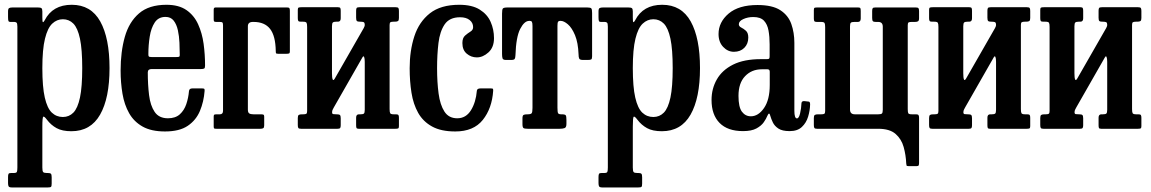

<svg xmlns="http://www.w3.org/2000/svg" viewBox="-20 -552 4934 823"><path d="M14.5 -479V-503Q14.5 -514.5 19 -517.2Q23.5 -520 34 -520H142Q153.5 -520 157.5 -517Q161.5 -514 161.5 -503V-476Q161.5 -458 164 -457Q166.5 -456 171.5 -465Q205.5 -531.5 287.5 -531.5Q370 -531.5 409.8 -460Q449.5 -388.5 449.5 -260Q449.5 -131.5 409 -60.5Q368.5 10.5 286 10.5Q246.5 10.5 222.5 -2.8Q198.5 -16 181.5 -38.5Q169.5 -54.5 165.5 -51.8Q161.5 -49 161.5 -9.5V166Q161.5 181.5 165 185.5Q168.5 189.5 180 189.5H184Q195 189.5 198.2 192.8Q201.5 196 201.5 208V235Q201.5 246.5 198.5 249Q195.5 251.5 184.5 251.5H31Q20 251.5 17.2 247.2Q14.5 243 14.5 233V206.5Q14.5 196.5 16.8 193Q19 189.5 28.5 189.5H39.5Q50 189.5 52.2 185Q54.5 180.5 54.5 166V-438Q54.5 -452 50.8 -455Q47 -458 41.5 -458H23.5Q18 -458 16.2 -462.2Q14.5 -466.5 14.5 -479ZM161.5 -260Q161.5 -179.5 172 -133.8Q182.5 -88 202.2 -69.2Q222 -50.5 249.5 -50.5Q276 -50.5 294.5 -69.2Q313 -88 322.8 -133.8Q332.5 -179.5 332.5 -260Q332.5 -340.5 322.8 -386.2Q313 -432 294.5 -450.8Q276 -469.5 249.5 -469.5Q224 -469.5 204 -450.8Q184 -432 172.8 -386.2Q161.5 -340.5 161.5 -260Z M497 -250Q497 -330 515 -393.8Q533 -457.5 575.8 -494.5Q618.5 -531.5 693.5 -531.5Q746.5 -531.5 779.2 -508.8Q812 -486 829.2 -448Q846.5 -410 852.8 -364Q859 -318 859 -271Q859 -261 855.5 -258.5Q852 -256 841 -256H629.5Q613.5 -256 613.5 -241.5Q613.5 -189 619 -144.2Q624.5 -99.5 643 -72.2Q661.5 -45 700 -45Q732 -45 750.8 -62Q769.5 -79 778.5 -105.5Q787.5 -132 790 -161Q791 -173 804 -173H846.5Q854.5 -173 856 -170.5Q857.5 -168 857 -162Q853.5 -116 837 -76.5Q820.5 -37 785 -12.8Q749.5 11.5 687 11.5Q628.5 11.5 591.2 -9.5Q554 -30.5 533.5 -66.8Q513 -103 505 -150.2Q497 -197.5 497 -250ZM629.5 -307.5H736Q746 -307.5 748.2 -309Q750.5 -310.5 750.5 -316.5Q750.5 -340.5 749.2 -368.8Q748 -397 742.5 -422.2Q737 -447.5 724.5 -463.5Q712 -479.5 689.5 -479.5Q659 -479.5 643.2 -455.5Q627.5 -431.5 621.8 -395Q616 -358.5 616 -321Q615.5 -313 617.8 -310.2Q620 -307.5 629.5 -307.5Z M921.5 -458H908Q900.5 -458 898.2 -459.8Q896 -461.5 896 -469V-510.5Q896 -520 903.5 -520H1210.5Q1218.5 -520 1220.5 -517Q1222.5 -514 1222.5 -505.5V-331.5Q1222.5 -324.5 1219.2 -323Q1216 -321.5 1208.5 -321.5H1172Q1164.5 -321.5 1163.2 -324Q1162 -326.5 1162 -333.5Q1161 -398 1137.8 -428Q1114.5 -458 1067 -458H1064Q1042.5 -458 1042.5 -439.5V-82Q1042.5 -70 1048.2 -66Q1054 -62 1066.5 -62H1098.5Q1106 -62 1109.2 -60.5Q1112.5 -59 1112.5 -52V-15Q1112.5 -5.5 1108.8 -2.8Q1105 0 1096 0H908.5Q901 0 898.5 -1.2Q896 -2.5 896 -10V-53Q896 -59.5 899.2 -60.8Q902.5 -62 909.5 -62H922.5Q936 -62 936 -77V-443Q936 -453 933.5 -455.5Q931 -458 921.5 -458Z M1650 -84.5Q1650 -71.5 1652.5 -66.8Q1655 -62 1668 -62H1677Q1685.5 -62 1687.8 -58.8Q1690 -55.5 1690 -47V-11Q1690 -3 1686.5 -1.5Q1683 0 1674.5 0H1517.5Q1509.5 0 1508 -3.8Q1506.5 -7.5 1506.5 -15.5V-47.5Q1506.5 -62 1518.5 -62H1525Q1536 -62 1539.8 -65.2Q1543.5 -68.5 1543.5 -81.5V-287Q1543.5 -301.5 1540.8 -307.8Q1538 -314 1533.5 -306L1411.5 -92.5Q1409.5 -88.5 1406.5 -83Q1403.5 -77.5 1403.5 -71Q1403.5 -63.5 1408.5 -62.8Q1413.5 -62 1422.5 -62H1424Q1433.5 -62 1437 -59Q1440.5 -56 1440.5 -45V-15Q1440.5 -6 1437.8 -3Q1435 0 1426.5 0H1270.5Q1261.5 0 1259 -3.2Q1256.5 -6.5 1256.5 -16V-46Q1256.5 -56.5 1260.5 -59.2Q1264.5 -62 1274.5 -62H1279.5Q1289 -62 1292.8 -64.2Q1296.5 -66.5 1296.5 -76V-436.5Q1296.5 -449.5 1294 -454.2Q1291.5 -459 1278.5 -459H1269.5Q1261 -459 1258.8 -462.2Q1256.5 -465.5 1256.5 -474V-510Q1256.5 -518 1260 -519.5Q1263.5 -521 1272 -521H1429Q1437 -521 1438.8 -517.2Q1440.5 -513.5 1440.5 -505.5V-473.5Q1440.5 -459 1428.5 -459H1421.5Q1411 -459 1407 -455.8Q1403 -452.5 1403 -439.5V-238Q1403 -218.5 1406 -211.5Q1409 -204.5 1415.5 -216L1539 -431.5Q1543.5 -440 1543.5 -444Q1543.5 -455 1539 -457Q1534.5 -459 1524 -459H1522.5Q1513 -459 1509.8 -462Q1506.5 -465 1506.5 -476V-506Q1506.5 -515 1509 -518Q1511.5 -521 1520.5 -521H1676Q1685 -521 1687.5 -517.8Q1690 -514.5 1690 -505V-475Q1690 -464.5 1686 -461.8Q1682 -459 1672 -459H1667Q1657.5 -459 1653.8 -456.8Q1650 -454.5 1650 -445Z M1736 -259.5Q1736 -334.5 1756 -396.2Q1776 -458 1822.5 -494.8Q1869 -531.5 1948.5 -531.5Q2003.5 -531.5 2036.2 -511Q2069 -490.5 2083.2 -458Q2097.5 -425.5 2097.5 -388.5Q2097.5 -349 2073.8 -327.5Q2050 -306 2024 -306Q1999.5 -306 1980.8 -321.8Q1962 -337.5 1962 -367.5Q1962 -389.5 1973.5 -399.5Q1985 -409.5 1996.5 -416.5Q2008 -423.5 2008 -435.5Q2008 -454 1993.2 -466Q1978.5 -478 1952 -478Q1907 -478 1886.2 -447.8Q1865.5 -417.5 1859.5 -367.8Q1853.5 -318 1853.5 -259.5Q1853.5 -200 1860 -151.2Q1866.5 -102.5 1885 -73.8Q1903.5 -45 1940 -45Q1977.5 -45 1998.8 -79.5Q2020 -114 2024 -163Q2025 -173 2039.5 -173H2083.5Q2092 -173 2093 -171.2Q2094 -169.5 2094 -163Q2089 -87.5 2049.5 -38Q2010 11.5 1931.5 11.5Q1870.5 11.5 1832 -9.8Q1793.5 -31 1772.5 -68.2Q1751.5 -105.5 1743.8 -154.5Q1736 -203.5 1736 -259.5Z M2219.5 -20.5V-44.5Q2219.5 -56.5 2224 -59.2Q2228.5 -62 2240 -62H2242Q2255 -62 2258.8 -66.5Q2262.5 -71 2262.5 -89.5V-440Q2262.5 -454 2260 -458.2Q2257.5 -462.5 2251.5 -462.5H2248.5Q2227.5 -462.5 2209.8 -428Q2192 -393.5 2189.5 -315.5Q2189 -304 2186.2 -299.5Q2183.5 -295 2170.5 -295H2149Q2136 -295 2134 -302.2Q2132 -309.5 2132 -320.5V-493.5Q2132 -511 2135.5 -515.5Q2139 -520 2156 -520H2497Q2511.5 -520 2514.8 -515.8Q2518 -511.5 2518 -496.5V-310.5Q2518 -299.5 2514 -297.2Q2510 -295 2499 -295H2479.5Q2465.5 -295 2462.8 -300.8Q2460 -306.5 2460 -318.5Q2458 -369.5 2444.8 -401.2Q2431.5 -433 2414.2 -447.8Q2397 -462.5 2383.5 -462.5H2380Q2374.5 -462.5 2372 -458.5Q2369.5 -454.5 2369.5 -441V-90.5Q2369.5 -71.5 2372.2 -66.8Q2375 -62 2386 -62H2388Q2402.5 -62 2405.2 -57.5Q2408 -53 2408 -37.5V-21Q2408 -6 2400.2 -3Q2392.5 0 2379 0H2242.5Q2228 0 2223.8 -3.2Q2219.5 -6.5 2219.5 -20.5Z M2545.5 -479V-503Q2545.5 -514.5 2550 -517.2Q2554.5 -520 2565 -520H2673Q2684.5 -520 2688.5 -517Q2692.5 -514 2692.5 -503V-476Q2692.5 -458 2695 -457Q2697.5 -456 2702.5 -465Q2736.5 -531.5 2818.5 -531.5Q2901 -531.5 2940.8 -460Q2980.5 -388.5 2980.5 -260Q2980.5 -131.5 2940 -60.5Q2899.5 10.5 2817 10.5Q2777.5 10.5 2753.5 -2.8Q2729.5 -16 2712.5 -38.5Q2700.5 -54.5 2696.5 -51.8Q2692.5 -49 2692.5 -9.5V166Q2692.5 181.5 2696 185.5Q2699.5 189.5 2711 189.5H2715Q2726 189.5 2729.2 192.8Q2732.5 196 2732.5 208V235Q2732.5 246.5 2729.5 249Q2726.5 251.5 2715.5 251.5H2562Q2551 251.5 2548.2 247.2Q2545.5 243 2545.5 233V206.5Q2545.5 196.5 2547.8 193Q2550 189.5 2559.5 189.5H2570.5Q2581 189.5 2583.2 185Q2585.5 180.5 2585.5 166V-438Q2585.5 -452 2581.8 -455Q2578 -458 2572.5 -458H2554.5Q2549 -458 2547.2 -462.2Q2545.5 -466.5 2545.5 -479ZM2692.5 -260Q2692.5 -179.5 2703 -133.8Q2713.5 -88 2733.2 -69.2Q2753 -50.5 2780.5 -50.5Q2807 -50.5 2825.5 -69.2Q2844 -88 2853.8 -133.8Q2863.5 -179.5 2863.5 -260Q2863.5 -340.5 2853.8 -386.2Q2844 -432 2825.5 -450.8Q2807 -469.5 2780.5 -469.5Q2755 -469.5 2735 -450.8Q2715 -432 2703.8 -386.2Q2692.5 -340.5 2692.5 -260Z M3030 -123.5Q3030 -172 3052.8 -211.8Q3075.5 -251.5 3122.2 -275Q3169 -298.5 3242 -298.5H3266Q3274.5 -298.5 3276.8 -300.5Q3279 -302.5 3279 -311.5V-362Q3279 -394.5 3274.2 -421Q3269.5 -447.5 3254.8 -463.2Q3240 -479 3209 -479Q3185.5 -479 3166.2 -470.2Q3147 -461.5 3147 -448Q3147 -439 3157.2 -434Q3167.5 -429 3177.5 -420Q3187.5 -411 3187.5 -391Q3187.5 -364 3170.5 -347Q3153.5 -330 3126 -330Q3099.5 -330 3079.8 -351Q3060 -372 3060 -406Q3060 -457 3103.2 -493.8Q3146.5 -530.5 3227 -530.5Q3291 -530.5 3325 -508.2Q3359 -486 3372 -449Q3385 -412 3385 -368.5V-77.5Q3385 -44.5 3396 -44.5Q3404.5 -44.5 3409.5 -65.8Q3414.5 -87 3415.5 -110Q3416.5 -120 3429 -118.5L3446.5 -116.5Q3452.5 -116 3452.5 -104.5Q3452 -78.5 3444 -52Q3436 -25.5 3417.2 -7.8Q3398.5 10 3365 10H3364.5Q3333 10 3316.5 -1Q3300 -12 3292.8 -27.2Q3285.5 -42.5 3282 -55Q3277.5 -75 3269 -55Q3264.5 -43.5 3254 -28.2Q3243.5 -13 3222.5 -1.5Q3201.5 10 3165 10Q3099 10 3064.5 -25Q3030 -60 3030 -123.5ZM3145.5 -141Q3145.5 -93 3160.2 -73.2Q3175 -53.5 3198.5 -53.5Q3230.5 -53.5 3255 -89Q3279.5 -124.5 3279.5 -188V-244.5Q3279.5 -255 3270 -255H3245.5Q3202 -255 3173.8 -225.5Q3145.5 -196 3145.5 -141Z M3764 -437.5Q3764 -458 3744.5 -458H3734.5Q3725 -458 3721.8 -461Q3718.5 -464 3718.5 -475V-505Q3718.5 -514 3721 -517Q3723.5 -520 3732.5 -520H3905.5Q3914.5 -520 3917 -516.8Q3919.5 -513.5 3919.5 -504V-474Q3919.5 -463.5 3915.2 -460.8Q3911 -458 3901.5 -458H3888Q3878 -458 3874.5 -455.8Q3871 -453.5 3871 -444V-84.5Q3871 -71.5 3873.2 -66.8Q3875.5 -62 3889 -62H3906.5Q3914.5 -62 3917 -58.8Q3919.5 -55.5 3919.5 -47V146.5Q3919.5 153 3918 156.5Q3916.5 160 3910 160H3874Q3867 160 3866 157.5Q3865 155 3864.5 148.5Q3863 112.5 3853.5 78.2Q3844 44 3818.8 22Q3793.5 0 3744.5 0H3482.5Q3473.5 0 3471 -3.2Q3468.5 -6.5 3468.5 -16V-46Q3468.5 -56.5 3472.5 -59.2Q3476.5 -62 3486.5 -62H3500Q3509.5 -62 3513.2 -64.2Q3517 -66.5 3517 -76V-435.5Q3517 -448.5 3514.5 -453.2Q3512 -458 3499 -458H3481.5Q3473 -458 3470.8 -461.2Q3468.5 -464.5 3468.5 -473V-509Q3468.5 -517.5 3472 -518.8Q3475.5 -520 3484 -520H3658.5Q3666.5 -520 3668 -516.5Q3669.5 -513 3669.5 -504.5V-472.5Q3669.5 -458 3657.5 -458H3642.5Q3631 -458 3627.2 -454.8Q3623.5 -451.5 3623.5 -438.5V-82.5Q3623.5 -62 3644.5 -62H3744Q3756 -62 3760 -65.2Q3764 -68.5 3764 -81.5Z M4356 -84.5Q4356 -71.5 4358.5 -66.8Q4361 -62 4374 -62H4383Q4391.5 -62 4393.8 -58.8Q4396 -55.5 4396 -47V-11Q4396 -3 4392.5 -1.5Q4389 0 4380.5 0H4223.5Q4215.5 0 4214 -3.8Q4212.5 -7.5 4212.5 -15.5V-47.5Q4212.5 -62 4224.5 -62H4231Q4242 -62 4245.8 -65.2Q4249.5 -68.5 4249.5 -81.5V-287Q4249.5 -301.5 4246.8 -307.8Q4244 -314 4239.5 -306L4117.5 -92.5Q4115.5 -88.5 4112.5 -83Q4109.5 -77.5 4109.5 -71Q4109.5 -63.5 4114.5 -62.8Q4119.5 -62 4128.5 -62H4130Q4139.5 -62 4143 -59Q4146.5 -56 4146.5 -45V-15Q4146.5 -6 4143.8 -3Q4141 0 4132.5 0H3976.5Q3967.5 0 3965 -3.2Q3962.5 -6.5 3962.5 -16V-46Q3962.5 -56.5 3966.5 -59.2Q3970.5 -62 3980.5 -62H3985.5Q3995 -62 3998.8 -64.2Q4002.5 -66.5 4002.5 -76V-436.5Q4002.5 -449.5 4000 -454.2Q3997.5 -459 3984.5 -459H3975.5Q3967 -459 3964.8 -462.2Q3962.5 -465.5 3962.5 -474V-510Q3962.5 -518 3966 -519.5Q3969.5 -521 3978 -521H4135Q4143 -521 4144.8 -517.2Q4146.5 -513.5 4146.5 -505.5V-473.5Q4146.5 -459 4134.5 -459H4127.5Q4117 -459 4113 -455.8Q4109 -452.5 4109 -439.5V-238Q4109 -218.5 4112 -211.5Q4115 -204.5 4121.5 -216L4245 -431.5Q4249.5 -440 4249.5 -444Q4249.5 -455 4245 -457Q4240.5 -459 4230 -459H4228.5Q4219 -459 4215.8 -462Q4212.5 -465 4212.5 -476V-506Q4212.5 -515 4215 -518Q4217.5 -521 4226.5 -521H4382Q4391 -521 4393.5 -517.8Q4396 -514.5 4396 -505V-475Q4396 -464.5 4392 -461.8Q4388 -459 4378 -459H4373Q4363.5 -459 4359.8 -456.8Q4356 -454.5 4356 -445Z M4832.5 -84.5Q4832.5 -71.5 4835 -66.8Q4837.5 -62 4850.5 -62H4859.5Q4868 -62 4870.2 -58.8Q4872.5 -55.5 4872.5 -47V-11Q4872.5 -3 4869 -1.5Q4865.5 0 4857 0H4700Q4692 0 4690.5 -3.8Q4689 -7.5 4689 -15.5V-47.5Q4689 -62 4701 -62H4707.5Q4718.5 -62 4722.2 -65.2Q4726 -68.5 4726 -81.5V-287Q4726 -301.5 4723.2 -307.8Q4720.5 -314 4716 -306L4594 -92.5Q4592 -88.5 4589 -83Q4586 -77.5 4586 -71Q4586 -63.5 4591 -62.8Q4596 -62 4605 -62H4606.5Q4616 -62 4619.5 -59Q4623 -56 4623 -45V-15Q4623 -6 4620.2 -3Q4617.5 0 4609 0H4453Q4444 0 4441.5 -3.2Q4439 -6.5 4439 -16V-46Q4439 -56.5 4443 -59.2Q4447 -62 4457 -62H4462Q4471.5 -62 4475.2 -64.2Q4479 -66.5 4479 -76V-436.5Q4479 -449.5 4476.5 -454.2Q4474 -459 4461 -459H4452Q4443.5 -459 4441.2 -462.2Q4439 -465.5 4439 -474V-510Q4439 -518 4442.5 -519.5Q4446 -521 4454.5 -521H4611.5Q4619.5 -521 4621.2 -517.2Q4623 -513.5 4623 -505.5V-473.5Q4623 -459 4611 -459H4604Q4593.5 -459 4589.5 -455.8Q4585.5 -452.5 4585.5 -439.5V-238Q4585.5 -218.5 4588.5 -211.5Q4591.5 -204.5 4598 -216L4721.5 -431.5Q4726 -440 4726 -444Q4726 -455 4721.5 -457Q4717 -459 4706.5 -459H4705Q4695.5 -459 4692.2 -462Q4689 -465 4689 -476V-506Q4689 -515 4691.5 -518Q4694 -521 4703 -521H4858.5Q4867.5 -521 4870 -517.8Q4872.5 -514.5 4872.5 -505V-475Q4872.5 -464.5 4868.5 -461.8Q4864.5 -459 4854.5 -459H4849.5Q4840 -459 4836.2 -456.8Q4832.5 -454.5 4832.5 -445Z"/></svg>

Font: Besley* Condensed Medium
Style: Regular
Weight: 500
Width: 3
Designer: Owen Earl
Foundry: indestructible type*
Version: Version 3.000; ttfautohint (v1.8.3)